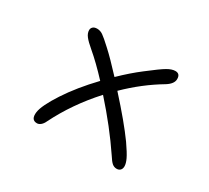

<svg xmlns="http://www.w3.org/2000/svg" viewBox="-105 -696 911 838"><g transform="rotate(30 350.0 -277.0)"><path d="M154.8 -26.9Q123.5 -26.9 128.9 -67.9Q133.8 -103.5 180.9 -175.8Q228 -248 301.8 -325.2Q245.6 -385.7 199.2 -424.8Q172.9 -446.8 160.9 -462.2Q148.9 -477.5 148.9 -493.2Q148.9 -502.9 156 -509.5Q163.1 -516.1 176.8 -516.1Q192.4 -516.1 206.3 -506.6Q220.2 -497.1 252.9 -466.8Q289.6 -433.6 347.2 -371.1Q397.9 -420.4 444.8 -456.1Q502 -500.5 524.7 -513.7Q547.4 -526.9 564.9 -526.9Q588.9 -526.9 588.9 -500Q588.9 -476.1 557.1 -456.1Q467.3 -402.8 388.2 -325.2Q482.9 -220.7 532.2 -151.9Q560.1 -111.8 570.1 -90.8Q580.1 -69.8 580.1 -55.2Q580.1 -43 573.5 -35.9Q566.9 -28.8 555.2 -28.8Q542.5 -28.8 532.5 -37.1Q522.5 -45.4 507.8 -68.8Q438 -172.4 342.8 -278.8Q247.6 -174.3 189 -56.2Q182.6 -42 173.3 -34.4Q164.1 -26.9 154.8 -26.9Z"/></g></svg>

Font: Shantell Sans Bouncy
Style: Regular
Weight: 300
Designer: Stephen Nixon, Anya Danilova, Shantell Martin
Foundry: Arrow Type
Version: Version 1.006;[9816181b4]